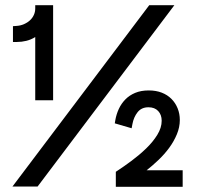

<svg xmlns="http://www.w3.org/2000/svg" viewBox="-20 -720 805 741"><path d="M116 -333H185V-700H116V-687Q116 -674 110.5 -662Q105 -650 95 -641Q85 -632 72 -626.5Q59 -621 44 -620L30 -619V-558H45Q64 -558 82 -562.5Q100 -567 116 -577ZM28 0H125L653 -700H556ZM427 1H685V-63H546Q569 -81 592 -103Q615 -125 633 -149.5Q651 -174 662.5 -201.5Q674 -229 674 -257Q674 -281 665.5 -302Q657 -323 641.5 -338.5Q626 -354 604 -362.5Q582 -371 554 -371Q524 -371 501.5 -361.5Q479 -352 463.5 -336Q448 -320 438.5 -299.5Q429 -279 425 -256L423 -244L488 -225L491 -241Q496 -268 511 -287Q526 -306 553 -306Q577 -306 590.5 -291.5Q604 -277 604 -254Q604 -227 587 -199.5Q570 -172 544 -147Q518 -122 488.5 -100Q459 -78 433 -61L427 -57Z"/></svg>

Font: Fixel Variable
Style: Regular
Weight: 100
Width: 3
Designer: AlfaBravo + MacPaw
Foundry: Kyrylo Tkachov, Marchela Mozhyna, Serhii Makarenko, Maria Weinstein, Zakhar Kryvoshyya
Version: Version 1.211